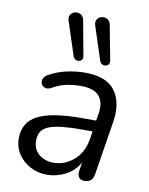

<svg xmlns="http://www.w3.org/2000/svg" viewBox="-87 -830 703 903"><g transform="rotate(10 265.0 -379.0)"><path d="M199 9Q157 9 120.5 -10Q84 -29 62 -62Q40 -95 40 -137Q40 -214 105.5 -248Q171 -282 315 -282H384L389 -312Q399 -369 374 -399.5Q349 -430 286 -430Q250 -430 216.5 -423Q183 -416 150 -397Q134 -388 121 -392Q108 -396 102.5 -407.5Q97 -419 102 -432Q107 -445 126 -455Q164 -476 208 -485.5Q252 -495 295 -495Q397 -495 438 -439Q479 -383 464 -290L423 -33Q417 7 379 7Q340 7 347 -39L353 -76Q328 -33 286 -12Q244 9 199 9ZM219 -52Q273 -52 316 -88.5Q359 -125 370 -190L376 -229H326Q249 -229 204.5 -221Q160 -213 141 -194Q122 -175 122 -142Q122 -98 151 -75Q180 -52 219 -52ZM354 -562 302 -721Q296 -740 304 -751.5Q312 -763 326 -766Q340 -769 353 -761.5Q366 -754 369 -734L400 -571Q402 -556 392.5 -549Q383 -542 371 -545Q359 -548 354 -562ZM227 -562 175 -721Q169 -740 177 -751.5Q185 -763 199 -766Q213 -769 226 -761.5Q239 -754 242 -734L272 -571Q275 -556 265.5 -549Q256 -542 244 -545Q232 -548 227 -562Z"/></g></svg>

Font: Nunito
Style: Italic
Weight: 400
Italic angle: -9°
Designer: Vernon Adams
Foundry: Vernon Adams
Version: Version 3.601; ttfautohint (v1.8.2.53-6de2)